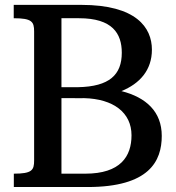

<svg xmlns="http://www.w3.org/2000/svg" viewBox="-20 -752 706 772"><path d="M35.6 0H332C580.6 0 630.4 -104.5 630.4 -205.6C630.4 -302.7 567.9 -360.4 468.3 -385.7C541.5 -415.5 590.8 -469.7 590.8 -552.2C590.8 -641.1 527.8 -732.4 307.1 -732.4H35.2V-678.7C108.4 -678.7 117.2 -664.6 117.2 -625.5V-106.9C117.2 -67.9 108.9 -53.7 35.6 -53.7ZM227.1 -401.4V-678.7H297.9C432.1 -678.7 469.7 -617.2 469.7 -540C469.7 -451.7 420.4 -403.8 293.5 -401.4ZM227.1 -53.7V-357.4H274.9C289.6 -356.9 303.7 -356.9 317.9 -357.4C436 -354.5 508.8 -299.3 508.8 -208C508.8 -123 464.4 -53.7 322.8 -53.7Z"/></svg>

Font: Arbutus Slab
Style: Regular
Weight: 400
Designer: Karolina Lach
Foundry: Karolina Lach
Version: Version 1.001